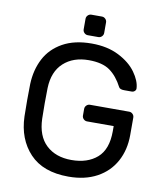

<svg xmlns="http://www.w3.org/2000/svg" viewBox="-94 -937 871 1023"><g transform="rotate(10 342.0 -425.5)"><path d="M622 -517Q623 -508 616 -501.5Q609 -495 600 -495H559Q536 -495 530 -506Q501 -562 460.5 -591Q420 -620 346 -620Q262 -620 210 -572.5Q158 -525 155 -436Q154 -406 154 -353Q154 -300 155 -270Q158 -176 209.5 -128Q261 -80 346 -80Q433 -80 485 -125.5Q537 -171 537 -269V-297H393Q382 -297 374 -305Q366 -313 366 -324V-360Q366 -371 374 -379Q382 -387 393 -387H605Q616 -387 624 -379Q632 -371 632 -360V-265Q632 -185 598 -122.5Q564 -60 499.5 -25Q435 10 346 10Q208 10 136 -66.5Q64 -143 60 -265Q59 -295 59 -353Q59 -411 60 -441Q63 -518 94.5 -578.5Q126 -639 189.5 -674.5Q253 -710 346 -710Q431 -710 493 -678.5Q555 -647 587.5 -601.5Q620 -556 622 -517ZM374 -750H317Q306 -750 298 -758Q290 -766 290 -777V-834Q290 -845 298 -853Q306 -861 317 -861H374Q385 -861 393 -853Q401 -845 401 -834V-777Q401 -766 393 -758Q385 -750 374 -750Z"/></g></svg>

Font: Rubik
Style: Regular
Weight: 400
Designer: Hubert & Fischer
Foundry: Hubert & Fischer
Version: Version 1.100